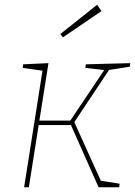

<svg xmlns="http://www.w3.org/2000/svg" viewBox="-20 -792 572 812"><path d="M82 0 161 -501 167 -492 76 -505 78 -520 185 -525 145 -272 141 -282H283L274 -277L425 -502L428 -495L341 -505L343 -520L531 -525L529 -510L434 -495L445 -502L292 -272L290 -285L408 -24L399 -29L486 -15L484 0H397L277 -270L284 -263H137L145 -272L102 0ZM246 -634 235 -648 391 -772 409 -745Z"/></svg>

Font: Bitter Thin
Style: Italic
Weight: 100
Italic angle: -9°
Designer: Sol Matas, and Bitter project Authors
Foundry: Sol Matas
Version: Version 2.002